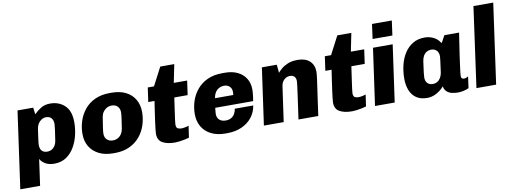

<svg xmlns="http://www.w3.org/2000/svg" viewBox="-76 -1119 4547 1700"><g transform="rotate(-10 2197.5 -269.5)"><path d="M-8 181 89 -511H230L238 -450Q265 -478 300 -499.5Q335 -521 383 -521Q462 -521 514 -472Q566 -423 566 -321Q566 -266 553 -208.5Q540 -151 511.5 -101.5Q483 -52 438 -21Q393 10 328 10Q280 10 248 -9.5Q216 -29 203 -55L170 181ZM284 -106Q311 -106 328.5 -117Q346 -128 357.5 -147.5Q369 -167 372 -192Q380 -243 385.5 -283.5Q391 -324 391 -336Q391 -371 374 -389.5Q357 -408 327 -408Q305 -408 286.5 -396.5Q268 -385 255.5 -365.5Q243 -346 239 -320Q232 -270 226.5 -231Q221 -192 221 -175Q221 -153 228.5 -137.5Q236 -122 250.5 -114Q265 -106 284 -106Z M858 10Q783 10 729.5 -17.5Q676 -45 647.5 -93Q619 -141 619 -206Q619 -265 637 -321Q655 -377 692 -422.5Q729 -468 786 -494.5Q843 -521 920 -521H935Q1011 -521 1064 -494Q1117 -467 1145 -418.5Q1173 -370 1173 -305Q1173 -247 1155 -190.5Q1137 -134 1100 -89Q1063 -44 1006 -17Q949 10 872 10ZM875 -103Q900 -103 920 -114Q940 -125 953 -144.5Q966 -164 970 -189Q978 -239 983.5 -278Q989 -317 989 -336Q989 -369 969.5 -389Q950 -409 917 -409Q892 -409 872 -397.5Q852 -386 839 -367Q826 -348 822 -323Q814 -273 808 -234Q802 -195 802 -176Q802 -142 822 -122.5Q842 -103 875 -103Z M1414 11Q1345 11 1302.5 -12.5Q1260 -36 1260 -94Q1260 -106 1263 -132Q1266 -158 1271 -196.5Q1276 -235 1283 -282Q1290 -329 1298 -383H1242L1260 -511H1316L1401 -674H1527L1494 -511H1614L1596 -383H1476Q1467 -319 1459.5 -268.5Q1452 -218 1448 -186Q1444 -154 1444 -146Q1444 -117 1458 -109.5Q1472 -102 1493 -102Q1504 -102 1524 -106Q1544 -110 1557 -115L1542 -10Q1526 -5 1502.5 0Q1479 5 1455 8Q1431 11 1414 11Z M1868 10Q1792 10 1738.5 -17.5Q1685 -45 1657 -93.5Q1629 -142 1629 -206Q1629 -265 1647 -321Q1665 -377 1702.5 -422.5Q1740 -468 1797 -494.5Q1854 -521 1932 -521H1954Q2022 -521 2070 -497Q2118 -473 2143.5 -430.5Q2169 -388 2169 -333Q2169 -317 2167.5 -301.5Q2166 -286 2164 -269Q2162 -252 2158 -230H1817Q1816 -216 1814 -201Q1812 -186 1812 -176Q1812 -141 1833 -122Q1854 -103 1890 -103Q1919 -103 1939.5 -115Q1960 -127 1971.5 -147.5Q1983 -168 1986 -192H2152Q2143 -133 2107.5 -87.5Q2072 -42 2014.5 -16Q1957 10 1882 10ZM1830 -314H1994Q1995 -321 1995.5 -327Q1996 -333 1996 -342Q1996 -372 1977 -390.5Q1958 -409 1927 -409Q1891 -409 1864 -385Q1837 -361 1830 -314Z M2214 0 2286 -511H2420L2427 -437Q2439 -452 2461.5 -471.5Q2484 -491 2520 -506Q2556 -521 2608 -521Q2679 -521 2717 -485Q2755 -449 2755 -390Q2755 -381 2753.5 -365Q2752 -349 2748.5 -321.5Q2745 -294 2738.5 -251Q2732 -208 2723.5 -146.5Q2715 -85 2703 0H2525Q2537 -85 2545 -142Q2553 -199 2558 -235Q2563 -271 2565.5 -291.5Q2568 -312 2569 -322.5Q2570 -333 2570 -339Q2570 -365 2556 -379Q2542 -393 2516 -393Q2496 -393 2479 -383Q2462 -373 2451 -356Q2440 -339 2437 -317L2392 0Z M3006 11Q2937 11 2894.5 -12.5Q2852 -36 2852 -94Q2852 -106 2855 -132Q2858 -158 2863 -196.5Q2868 -235 2875 -282Q2882 -329 2890 -383H2834L2852 -511H2908L2993 -674H3119L3086 -511H3206L3188 -383H3068Q3059 -319 3051.5 -268.5Q3044 -218 3040 -186Q3036 -154 3036 -146Q3036 -117 3050 -109.5Q3064 -102 3085 -102Q3096 -102 3116 -106Q3136 -110 3149 -115L3134 -10Q3118 -5 3094.5 0Q3071 5 3047 8Q3023 11 3006 11Z M3213 0 3285 -511H3462L3390 0ZM3295 -588 3313 -720H3491L3473 -588Z M3682 10Q3622 10 3584 -16.5Q3546 -43 3528 -88.5Q3510 -134 3510 -192Q3510 -257 3524.5 -316Q3539 -375 3569 -421Q3599 -467 3644 -494Q3689 -521 3750 -521Q3793 -521 3830 -502.5Q3867 -484 3888 -449H3893L3927 -511H4059Q4052 -463 4044 -413Q4036 -363 4029.5 -316Q4023 -269 4017.5 -229.5Q4012 -190 4009 -164Q4006 -138 4006 -128Q4006 -117 4012 -109.5Q4018 -102 4031 -102Q4042 -102 4052 -106Q4062 -110 4070 -115L4056 -12Q4036 -2 4009.5 4Q3983 10 3958 10Q3928 10 3902 3.5Q3876 -3 3858 -19.5Q3840 -36 3834 -67Q3806 -34 3766 -12Q3726 10 3682 10ZM3750 -103Q3775 -103 3793 -114Q3811 -125 3822.5 -145Q3834 -165 3838 -190Q3848 -263 3852 -294Q3856 -325 3856 -333Q3856 -368 3837.5 -386.5Q3819 -405 3789 -405Q3766 -405 3747.5 -394Q3729 -383 3718 -363Q3707 -343 3703 -316Q3694 -255 3690 -220Q3686 -185 3686 -173Q3686 -140 3703.5 -121.5Q3721 -103 3750 -103Z M4125 0 4225 -720H4403L4302 0Z"/></g></svg>

Font: Chivo Medium ExtraBold
Style: Italic
Weight: 800
Italic angle: -8.05°
Version: Version 2.002